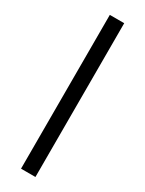

<svg xmlns="http://www.w3.org/2000/svg" viewBox="-195 -755 593 785"><g transform="rotate(30 101.5 -363.0)"><path d="M68 0V-726H136V0Z"/></g></svg>

Font: Didact Gothic
Style: Regular
Weight: 400
Designer: Daniel Johnson
Foundry: Daniel Johnson
Version: Version 2.101;PS 002.101;hotconv 1.0.88;makeotf.lib2.5.64775